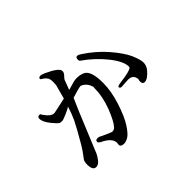

<svg xmlns="http://www.w3.org/2000/svg" viewBox="-132 -933 1264 1264"><g transform="rotate(-45 500.0 -301.5)"><path d="M584 -553Q584 -544 589 -540Q672 -482 731 -408Q790 -334 790 -285Q790 -281 787 -276Q769 -261 689 -251L669 -248Q646 -245 646 -236Q646 -232 651 -228Q655 -224 659 -224L724 -228Q765 -228 773 -196L776 -184Q772 -173 772 -164Q772 -139 791 -139Q819 -138 858 -184Q877 -208 877 -236Q877 -263 854 -317Q830 -370 768 -442Q706 -513 622 -567Q608 -576 598 -576Q584 -576 584 -553ZM147 -477Q130 -477 130 -459Q129 -421 190 -357Q204 -343 211 -343Q218 -342 227 -342Q236 -342 273 -358Q310 -374 320 -383Q307 -338 286 -292Q264 -246 202 -140Q188 -115 149 -64Q139 -53 139 -20Q140 31 170 31Q197 32 224 -13L233 -29Q237 -37 349 -310L387 -397Q459 -420 475 -420Q517 -404 530 -356Q530 -349 529 -340Q529 -268 497 -183Q464 -98 436 -69Q425 -59 409 -59H408Q403 -59 338 -89Q325 -98 311 -98Q297 -98 294 -92Q291 -86 291 -83Q291 -73 310 -63L320 -58Q380 -26 380 15L378 31Q378 52 409 52Q426 52 449 39Q472 26 504 -23Q536 -72 565 -162Q594 -252 594 -327Q595 -441 550 -463Q526 -475 488 -475Q466 -474 403 -454L429 -523Q435 -533 448 -546Q460 -558 460 -574Q460 -603 368 -645Q346 -655 337 -655Q318 -655 318 -642Q318 -636 331 -630Q344 -623 355 -609Q366 -595 366 -569Q366 -542 364 -535L338 -439Q231 -415 226 -415Q197 -415 168 -456Q159 -467 158 -472Q157 -477 148 -477Z"/></g></svg>

Font: Sawarabi Mincho
Style: Regular
Weight: 400
Version: Version 1.082; ttfautohint (v1.8.4.7-5d5b)